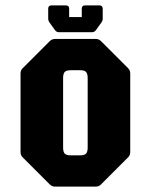

<svg xmlns="http://www.w3.org/2000/svg" viewBox="-20 -695 562 715"><path d="M185 0Q173.5 0 165 -8.5L65 -108.5Q56.5 -116.5 56.5 -128.5V-421.5Q56.5 -433.5 65 -441.5L165 -541.5Q173.5 -550 185 -550H336.5Q348.5 -550 356.5 -541.5L456.5 -441.5Q465 -433.5 465 -421.5V-128.5Q465 -116.5 456.5 -108.5L356.5 -8.5Q348.5 0 336.5 0ZM243.5 -116.5H278.5Q294.5 -116.5 300.5 -123Q306.5 -129.5 306.5 -146V-404Q306.5 -420.5 300.5 -427Q294.5 -433.5 278.5 -433.5H243.5Q227 -433.5 221 -427Q215 -420.5 215 -404V-146Q215 -129.5 221 -123Q227 -116.5 243.5 -116.5ZM200 -575Q190.5 -575 185 -582.5L164.5 -611Q159.5 -618 159.5 -626V-662.5Q159.5 -675 172 -675H225Q237.5 -675 237.5 -662.5V-631.5H284.5V-662.5Q284.5 -675 297 -675H350Q362.5 -675 362.5 -662.5V-626Q362.5 -618 357.5 -611L337 -582.5Q331.5 -575 322 -575Z"/></svg>

Font: Jaro
Style: Regular
Weight: 400
Designer: Agyei Archer, Celine Hurka, Mirko Velimirović
Version: Version 1.000